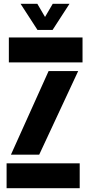

<svg xmlns="http://www.w3.org/2000/svg" viewBox="-20 -999 473 1019"><path d="M15 0V-132H403V0ZM27 -668V-800H418V-668ZM38 -178 238 -622H395L188 -178ZM179 -840 89 -979H178L219 -909L260 -979H349L259 -840Z"/></svg>

Font: Big Shoulders Stencil Text Thin Black
Style: Regular
Weight: 900
Version: Version 2.001